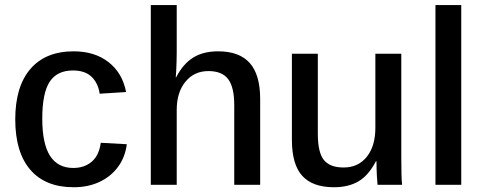

<svg xmlns="http://www.w3.org/2000/svg" viewBox="-20 -745 1948 774"><path d="M276.9 9.8Q162.6 9.8 102.1 -60.8Q41.5 -131.3 41.5 -263.7Q41.5 -396 102.5 -467Q163.6 -538.1 276.9 -538.1Q361.8 -538.1 417.7 -494.4Q473.6 -450.7 488.3 -374L381.8 -367.2Q375.5 -410.2 349.1 -435.5Q322.8 -460.9 273.9 -460.9Q210 -460.9 180.2 -415.3Q150.4 -369.6 150.4 -266.6Q150.4 -166 181.6 -116.9Q212.9 -67.9 275.4 -67.9Q319.8 -67.9 349.6 -93Q379.4 -118.2 386.2 -169.4L491.2 -163.6Q484.4 -110.8 455.6 -72Q426.8 -33.2 381.1 -11.7Q335.4 9.8 276.9 9.8Z M689.9 -433.1Q718.3 -487.8 758.8 -512.9Q799.3 -538.1 859.4 -538.1Q944.8 -538.1 986.8 -491Q1028.8 -443.8 1028.8 -346.2V0H924.3V-321.8Q924.3 -393.1 899.9 -425.8Q875.5 -458.5 820.3 -458.5Q762.7 -458.5 727.5 -415.5Q692.4 -372.6 692.4 -301.8V0H587.9V-724.6H692.4V-533.2Q692.4 -514.2 691.7 -493.9Q690.9 -473.6 690.2 -457.3Q689.5 -440.9 688.5 -433.1Z M1495.6 -95.2Q1466.3 -38.6 1425.8 -14.4Q1385.3 9.8 1326.2 9.8Q1240.2 9.8 1198.5 -36.1Q1156.7 -82 1156.7 -181.6V-528.3H1261.2V-206.1Q1261.2 -130.4 1285.6 -100.1Q1310.1 -69.8 1365.2 -69.8Q1424.3 -69.8 1458.7 -113Q1493.2 -156.2 1493.2 -230V-528.3H1597.7V-114.7Q1597.7 -72.8 1598.4 -43.9Q1599.1 -15.1 1601.1 0H1502Q1500.5 -13.2 1499.3 -35.6Q1498 -58.1 1497.6 -95.2Z M1839.4 -724.6V0H1735.4V-724.6Z"/></svg>

Font: Arimo Medium
Style: Regular
Weight: 500
Designer: Steve Matteson
Foundry: Monotype Imaging Inc.
Version: Version 1.33